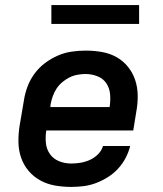

<svg xmlns="http://www.w3.org/2000/svg" viewBox="-20 -727 640 755"><path d="M260 8Q227 8 196 2.5Q165 -3 138.5 -17.5Q112 -32 92.5 -55Q73 -78 63 -107Q53 -136 52.5 -168Q52 -200 57 -232L74 -332Q78 -359 88 -386Q98 -413 115.5 -437Q133 -461 157 -479Q181 -497 207.5 -508.5Q234 -520 262 -524Q290 -528 317 -528Q350 -528 381 -522.5Q412 -517 438 -502.5Q464 -488 483 -464.5Q502 -441 511.5 -412.5Q521 -384 521.5 -352Q522 -320 516 -288L504 -214H162Q158 -189 160.5 -164.5Q163 -140 176.5 -121Q190 -102 212.5 -93Q235 -84 260 -84Q278 -84 296.5 -87Q315 -90 333 -98Q351 -106 365.5 -120.5Q380 -135 385 -153H492Q486 -129 474 -106Q462 -83 444 -63.5Q426 -44 403.5 -30Q381 -16 357 -7Q333 2 308.5 5Q284 8 260 8ZM178 -306H411Q415 -331 413 -355.5Q411 -380 398.5 -399Q386 -418 363.5 -427Q341 -436 316 -436Q301 -436 284.5 -433Q268 -430 253 -422.5Q238 -415 224.5 -403.5Q211 -392 202 -378Q193 -364 187.5 -348.5Q182 -333 179 -317ZM182 -633V-707H527V-633Z"/></svg>

Font: Iosevka SS04 SmBd Ex Obl
Style: Regular
Weight: 600
Width: 7
Italic angle: -9°
Monospace: yes
Designer: Belleve Invis
Foundry: Belleve Invis
Version: Version 19.0.0; ttfautohint (v1.8.4)